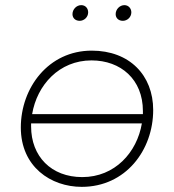

<svg xmlns="http://www.w3.org/2000/svg" viewBox="-20 -722 677 747"><path d="M298 5C469 5 576 -138 576 -294C576 -429 484 -525 337 -525C168 -525 61 -380 61 -226C61 -73 178 5 298 5ZM300 -33C179 -33 101 -114 101 -230V-242H532C513 -129 427 -33 300 -33ZM290 -641C307 -641 323 -655 323 -674C323 -689 313 -702 296 -702C278 -702 262 -686 262 -667C262 -652 273 -641 290 -641ZM458 -641C475 -641 491 -655 491 -674C491 -689 480 -702 464 -702C446 -702 430 -686 430 -667C430 -652 441 -641 458 -641ZM105 -278C124 -391 210 -487 336 -487C450 -487 536 -413 536 -290V-278Z"/></svg>

Font: Fixel Display ExtraLight
Style: Italic
Weight: 200
Italic angle: -10°
Designer: AlfaBravo + MacPaw
Foundry: Kyrylo Tkachov, Marchela Mozhyna, Serhii Makarenko, Maria Weinstein, Zakhar Kryvoshyya
Version: Version 1.210;Glyphs 3.2 (3217)